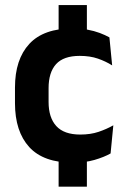

<svg xmlns="http://www.w3.org/2000/svg" viewBox="-20 -612 482 737"><path d="M313.5 -444.5H205V-592.5H313.5ZM313.5 104.5H205V-55H313.5ZM260.5 12.5Q147 12.5 92.2 -47.5Q37.5 -107.5 37.5 -216V-276Q37.5 -384 92.5 -443.5Q147.5 -503 260.5 -503Q290 -503 315.8 -498.2Q341.5 -493.5 362.8 -485.5Q384 -477.5 400 -468.5L410.5 -361Q386 -376.5 355.8 -387Q325.5 -397.5 286 -397.5Q224 -397.5 195.2 -365.8Q166.5 -334 166.5 -273.5V-220.5Q166.5 -160.5 196.2 -128Q226 -95.5 288 -95.5Q327.5 -95.5 358 -105.8Q388.5 -116 415 -131L404.5 -23Q380 -9 343 1.8Q306 12.5 260.5 12.5Z"/></svg>

Font: Anek Gujarati Medium SemiBold
Style: Regular
Weight: 600
Version: Version 1.003